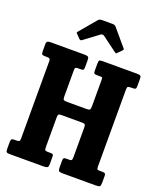

<svg xmlns="http://www.w3.org/2000/svg" viewBox="-175 -1100 1010 1209"><g transform="rotate(20 329.5 -496.0)"><path d="M237 -634V-459.5Q237 -441 242.2 -436.8Q247.5 -432.5 267 -432.5H395.5Q414.5 -432.5 418.2 -438.5Q422 -444.5 422 -464V-633.5Q422 -647.5 420.5 -651.2Q419 -655 405 -655H385Q370 -655 366 -659.2Q362 -663.5 362 -678V-724.5Q362 -741 366.2 -745.5Q370.5 -750 387 -750H622Q635 -750 641 -746.2Q647 -742.5 647 -728.5V-675.5Q647 -663 642.8 -659Q638.5 -655 625 -655H611Q595.5 -655 591.2 -650.8Q587 -646.5 587 -631V-116Q587 -103.5 590.2 -99.2Q593.5 -95 606 -95H624.5Q638 -95 642.5 -91Q647 -87 647 -73V-31.5Q647 -9.5 641 -4.8Q635 0 614.5 0H392Q374 0 368 -5Q362 -10 362 -28.5V-75Q362 -87 365.8 -91Q369.5 -95 381.5 -95H406Q414.5 -95 418.2 -99.5Q422 -104 422 -119.5V-318Q422 -334 417.2 -338.2Q412.5 -342.5 397.5 -342.5H260.5Q245.5 -342.5 241.2 -338.2Q237 -334 237 -319V-120Q237 -105.5 240.2 -100.2Q243.5 -95 258 -95H275.5Q288 -95 292.5 -92Q297 -89 297 -76V-29Q297 -9.5 290 -4.8Q283 0 264.5 0H39.5Q22.5 0 17.2 -4.5Q12 -9 12 -27V-68.5Q12 -83.5 15.5 -89.2Q19 -95 34 -95H45.5Q60.5 -95 66.2 -98Q72 -101 72 -116V-634Q72 -647.5 67.2 -651.2Q62.5 -655 49 -655H37Q21 -655 16.5 -659.8Q12 -664.5 12 -681.5V-726.5Q12 -741.5 18.8 -745.8Q25.5 -750 39.5 -750H267Q283 -750 290 -746Q297 -742 297 -725V-676.5Q297 -662.5 293.2 -658.8Q289.5 -655 276 -655H257.5Q244.5 -655 240.8 -651.2Q237 -647.5 237 -634ZM201.5 -832.5 179 -856Q173 -861.5 173 -863.8Q173 -866 178 -872L272 -983.5Q279 -992 298.5 -992H366Q382 -992 389 -983.5L485 -870Q490.5 -864.5 483.5 -857.5L456.5 -830.5Q451 -825 449 -825.2Q447 -825.5 440.5 -830L343 -902.5Q330 -912 318 -903L219.5 -829.5Q211 -823 201.5 -832.5Z"/></g></svg>

Font: Besley* Condensed
Style: Bold
Weight: 700
Width: 3
Designer: Owen Earl
Foundry: indestructible type*
Version: Version 3.000; ttfautohint (v1.8.3)